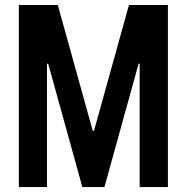

<svg xmlns="http://www.w3.org/2000/svg" viewBox="-20 -760 762 780"><path d="M170.9 -501V0H56.6V-739.7H214.8L356.9 -228.5H361.8L503.9 -739.7H662.1V0H547.4V-501H543L404.3 0H314.5L175.8 -501Z"/></svg>

Font: News Cycle
Style: Bold
Weight: 700
Version: Version 0.5.1